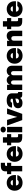

<svg xmlns="http://www.w3.org/2000/svg" viewBox="2850 -3626 788 6527"><g transform="rotate(-90 3243.5 -362.0)"><path d="M294.4 11.7C427.7 11.7 534.7 -62.5 553.7 -167H390.1C378.9 -136.7 345.7 -118.2 301.3 -118.2C240.2 -118.2 204.6 -153.8 202.6 -213.4H556.6V-262.7C556.6 -418 446.8 -527.3 290 -527.3C134.3 -527.3 23.9 -415.5 23.9 -257.8C23.9 -100.1 134.3 11.7 294.4 11.7ZM204.1 -318.8C210.9 -366.2 243.7 -394 294.9 -394C346.2 -394 379.4 -366.2 386.2 -318.8Z M682.1 -565.9V-515.6H587.9V-375H682.1V0H866.2V-375H972.7V-515.6H866.2V-534.2C866.2 -572.3 880.9 -586.9 919.9 -586.9H972.7V-727.5H870.6C741.2 -727.5 682.1 -677.2 682.1 -565.9Z M1276.9 11.7C1410.2 11.7 1517.1 -62.5 1536.1 -167H1372.6C1361.3 -136.7 1328.1 -118.2 1283.7 -118.2C1222.7 -118.2 1187 -153.8 1185.1 -213.4H1539.1V-262.7C1539.1 -418 1429.2 -527.3 1272.5 -527.3C1116.7 -527.3 1006.3 -415.5 1006.3 -257.8C1006.3 -100.1 1116.7 11.7 1276.9 11.7ZM1186.5 -318.8C1193.4 -366.2 1226.1 -394 1277.3 -394C1328.6 -394 1361.8 -366.2 1368.7 -318.8Z M1657.2 -656.2V-515.6H1570.3V-375H1657.2V-150.4C1657.2 -45.9 1714.8 0 1845.2 0H1947.8V-140.6H1887.7C1851.1 -140.6 1841.3 -150.4 1841.3 -182.1V-375H1947.8V-515.6H1841.3V-656.2Z M2011.7 0H2195.8V-515.6H2011.7ZM2103 -556.6C2161.1 -556.6 2202.6 -594.2 2202.6 -647C2202.6 -699.2 2161.1 -736.3 2103 -736.3C2044.9 -736.3 2003.9 -699.2 2003.9 -647C2003.9 -594.2 2044.9 -556.6 2103 -556.6Z M2425.3 0H2636.2L2822.3 -515.6H2632.3L2565.9 -289.1C2554.2 -248.5 2543.5 -208 2532.7 -168C2522 -208 2510.7 -248.5 2499 -289.1L2431.2 -515.6H2239.3Z M3004.9 9.3C3084.5 9.3 3140.1 -12.7 3177.7 -71.3H3179.7C3184.1 -25.4 3218.8 0 3277.3 0H3380.4V-140.6H3361.8C3343.3 -140.6 3335.4 -149.4 3335.4 -170.4V-345.7C3335.4 -461.4 3251 -527.3 3095.7 -527.3C2941.4 -527.3 2856.9 -461.4 2849.1 -346.2H3018.6C3022 -378.9 3046.9 -397.5 3088.9 -397.5C3128.4 -397.5 3152.8 -380.4 3152.8 -350.6C3152.8 -334.5 3150.9 -323.7 3131.3 -318.8C3112.8 -314 3067.9 -310.1 3025.4 -307.1C2918 -299.8 2828.6 -256.8 2828.6 -142.6C2828.6 -40.5 2901.4 9.3 3004.9 9.3ZM3063 -107.9C3026.9 -107.9 3001.5 -124.5 3001.5 -152.8C3001.5 -181.6 3029.8 -197.8 3062 -208.5C3092.3 -219.2 3121.1 -227.1 3154.8 -233.4V-184.1C3154.8 -135.7 3110.8 -107.9 3063 -107.9Z M3448.2 0H3632.3V-297.9C3632.3 -348.6 3661.1 -379.9 3703.1 -379.9C3746.1 -379.9 3773.4 -349.1 3773.4 -300.8V0H3948.7V-299.3C3948.7 -348.1 3976.1 -379.9 4019 -379.9C4061.5 -379.9 4089.8 -350.1 4089.8 -300.3V0H4273.9V-344.2C4273.9 -456.5 4202.1 -527.3 4099.6 -527.3C4026.4 -527.3 3959.5 -491.2 3933.1 -421.4C3912.1 -491.7 3852.1 -527.3 3783.7 -527.3C3715.8 -527.3 3653.8 -492.2 3625 -415.5V-515.6H3448.2Z M4612.3 11.7C4745.6 11.7 4852.5 -62.5 4871.6 -167H4708C4696.8 -136.7 4663.6 -118.2 4619.1 -118.2C4558.1 -118.2 4522.5 -153.8 4520.5 -213.4H4874.5V-262.7C4874.5 -418 4764.6 -527.3 4607.9 -527.3C4452.1 -527.3 4341.8 -415.5 4341.8 -257.8C4341.8 -100.1 4452.1 11.7 4612.3 11.7ZM4522 -318.8C4528.8 -366.2 4561.5 -394 4612.8 -394C4664.1 -394 4697.3 -366.2 4704.1 -318.8Z M5124 -276.4C5124 -340.3 5153.3 -371.1 5202.1 -371.1C5251.5 -371.1 5278.8 -340.3 5278.8 -284.7V0H5462.9V-324.7C5462.9 -450.2 5401.4 -527.3 5287.6 -527.3C5208 -527.3 5155.8 -489.7 5121.6 -430.7V-515.6H4939.9V0H5124Z M5603.5 -656.2V-515.6H5516.6V-375H5603.5V-150.4C5603.5 -45.9 5661.1 0 5791.5 0H5894V-140.6H5834C5797.4 -140.6 5787.6 -150.4 5787.6 -182.1V-375H5894V-515.6H5787.6V-656.2Z M6203.1 11.7C6336.4 11.7 6443.4 -62.5 6462.4 -167H6298.8C6287.6 -136.7 6254.4 -118.2 6210 -118.2C6148.9 -118.2 6113.3 -153.8 6111.3 -213.4H6465.3V-262.7C6465.3 -418 6355.5 -527.3 6198.7 -527.3C6043 -527.3 5932.6 -415.5 5932.6 -257.8C5932.6 -100.1 6043 11.7 6203.1 11.7ZM6112.8 -318.8C6119.6 -366.2 6152.3 -394 6203.6 -394C6254.9 -394 6288.1 -366.2 6294.9 -318.8Z"/></g></svg>

Font: Raveo Display Display ExtraBold
Style: Regular
Weight: 800
Designer: Jakub Foglar, Rasmus Andersson (Inter)
Foundry: Jakubfoglar.com
Version: Version 1.100;Glyphs 3.2.3 (3260)